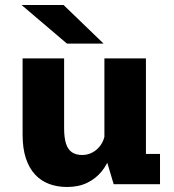

<svg xmlns="http://www.w3.org/2000/svg" viewBox="-20 -732 690 763"><path d="M246.3 11.1Q208.1 11.1 175.6 -0.9Q143.1 -12.9 119.6 -38.1Q96 -63.3 82.9 -102.7Q69.8 -142.1 69.8 -196.9V-500H234.8V-222.4Q234.8 -184.4 242.4 -161Q250.1 -137.6 265.9 -126.9Q281.8 -116.1 306.4 -116.1Q325.1 -116.1 340.8 -123Q356.4 -129.8 368.3 -141.6Q380.3 -153.4 387.5 -168Q394.7 -182.7 396.6 -198L429.1 -180Q429.1 -146.6 418 -113Q406.9 -79.3 384.2 -51.1Q361.6 -22.9 327.2 -5.9Q292.9 11.1 246.3 11.1ZM431.7 0 394.9 -123.5V-500H559.9V-88.1L535.9 -120.3H615.9V0ZM246.1 -558.7 65.9 -712H232.7L391.7 -558.7Z"/></svg>

Font: Trispace Thin
Style: Regular
Weight: 100
Designer: Tyler Finck
Foundry: Etcetera Type Company
Version: Version 1.210